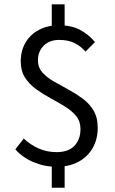

<svg xmlns="http://www.w3.org/2000/svg" viewBox="-20 -768 537 898"><path d="M244.7 12Q187.8 12 136.6 -9.7Q85.3 -31.4 51.7 -69.5L91 -119.9Q122.5 -90.8 160.8 -73.6Q199.2 -56.5 244.7 -56.5Q300.4 -56.5 328.4 -86.4Q356.4 -116.3 356.4 -164.8Q356.4 -200.4 336.4 -225Q316.3 -249.7 284.3 -269.4Q252.2 -289.2 216.7 -308.4Q181.2 -327.6 149.1 -350.7Q117.1 -373.9 97 -405Q77 -436.2 77 -480.9Q77 -531.1 99.7 -569.3Q122.4 -607.5 162.8 -628.6Q203.3 -649.8 255.8 -649.8Q314.2 -649.8 354.8 -628.1Q395.4 -606.5 424.2 -571.2L379.9 -526.5Q356.8 -553.3 327.3 -567.3Q297.7 -581.3 256.7 -581.3Q211.9 -581.3 184.7 -554.6Q157.5 -528 157.5 -485.1Q157.5 -452.8 177.6 -429.8Q197.7 -406.7 229.7 -388.2Q261.8 -369.6 297.3 -350.6Q332.8 -331.6 364.8 -308.3Q396.9 -285 416.9 -252.1Q437 -219.1 437 -171.2Q437 -116 413.1 -74.9Q389.2 -33.8 346 -10.9Q302.9 12 244.7 12ZM222.1 110V-17H282.3V110ZM222.1 -619.3V-747.8H282.3V-619.3Z"/></svg>

Font: Source Sans 3 VF
Style: Regular
Weight: 200
Designer: Paul D. Hunt
Foundry: Adobe
Version: Version 3.046;hotconv 1.0.118;makeotfexe 2.5.65603